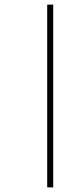

<svg xmlns="http://www.w3.org/2000/svg" viewBox="-20 -671 354 830"><path d="M184 139V-651H210V139Z"/></svg>

Font: Noto Sans Telugu SemiCondensed Thin
Style: Regular
Weight: 100
Width: 4
Designer: Jelle Bosma - Monotype Design Team
Foundry: Monotype Imaging Inc.
Version: Version 2.005; ttfautohint (v1.8.4.7-5d5b)